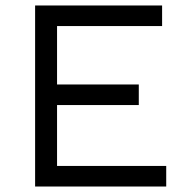

<svg xmlns="http://www.w3.org/2000/svg" viewBox="-20 -680 678 700"><path d="M188 -75H586V0H108V-660H571V-585H188V-372H486V-297H188Z"/></svg>

Font: Work Sans
Style: Regular
Weight: 400
Designer: Wei Huang
Foundry: Wei Huang
Version: Version 1.032;PS 001.032;hotconv 1.0.70;makeotf.lib2.5.58329